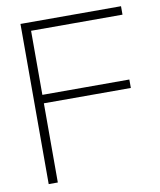

<svg xmlns="http://www.w3.org/2000/svg" viewBox="-82 -785 708 850"><g transform="rotate(-10 272.5 -360.0)"><path d="M68 0H109V-356H500V-394H109V-682H520V-720H68Z"/></g></svg>

Font: Aspekta 150
Style: Regular
Weight: 150
Designer: Ivo Dolenc
Version: Version 2.000